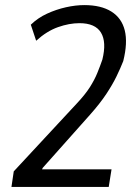

<svg xmlns="http://www.w3.org/2000/svg" viewBox="-20 -734 538 754"><path d="M25 0 34 -61 281 -327Q314 -362 332.5 -391Q351 -420 362 -447Q373 -474 382 -500Q399 -569 376.5 -606Q354 -643 292 -643Q252 -643 208 -627.5Q164 -612 122 -574L101 -637Q129 -664 165 -680.5Q201 -697 239 -705.5Q277 -714 311 -714Q377 -714 417.5 -688.5Q458 -663 470 -614.5Q482 -566 464 -494Q453 -466 437.5 -434Q422 -402 397.5 -365Q373 -328 334 -284L148 -75L145 -69H418L407 0Z"/></svg>

Font: Nunito Sans 7pt Condensed
Style: Italic
Weight: 400
Width: 3
Italic angle: -9°
Designer: Vernon Adams
Foundry: Vernon Adams
Version: Version 3.101;gftools[0.9.27]